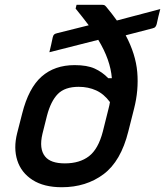

<svg xmlns="http://www.w3.org/2000/svg" viewBox="-20 -774 692 805"><path d="M293 -501Q345 -501 377 -486.5Q409 -472 434 -446H449Q443 -523 392 -607L187 -555Q191 -572 194.5 -586.5Q198 -601 201 -617Q203 -626 207 -629.5Q211 -633 220 -635L352 -668Q328 -700 297 -738L301 -754H407Q412 -754 416 -753Q420 -752 425 -746Q450 -716 470 -688L652 -736Q648 -720 644 -704.5Q640 -689 637 -673Q635 -666 631.5 -661.5Q628 -657 619 -655L507 -626Q549 -547 555.5 -471.5Q562 -396 542 -318L518 -223Q487 -98 414 -43.5Q341 11 239 11Q164 11 116.5 -19.5Q69 -50 52.5 -101.5Q36 -153 52 -216L73 -298Q100 -405 154.5 -453Q209 -501 293 -501ZM169 -118Q192 -89 252 -89Q314 -89 353 -119Q392 -149 411 -222L435 -318Q439 -333 441 -346Q416 -380 383 -395Q350 -410 310 -410Q252 -410 222.5 -380Q193 -350 177 -289L158 -213Q143 -150 169 -118Z"/></svg>

Font: Recursive Mn Lnr St Med
Style: Italic
Weight: 500
Italic angle: -15°
Monospace: yes
Version: Version 1.079;hotconv 1.0.112;makeotfexe 2.5.65598; ttfautoh